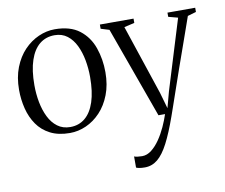

<svg xmlns="http://www.w3.org/2000/svg" viewBox="-84 -633 1161 989"><g transform="rotate(-10 497.0 -138.0)"><path d="M27 -253Q27 -318.5 47.2 -370Q67.5 -421.5 101.2 -456.8Q135 -492 176.8 -510.5Q218.5 -529 261.5 -529Q342.5 -529 390.8 -491.8Q439 -454.5 460 -394.2Q481 -334 481 -266Q481 -200.5 461 -148.8Q441 -97 407.5 -61.5Q374 -26 332.5 -7.5Q291 11 247.5 11Q187 11 144.8 -10.8Q102.5 -32.5 76.8 -69.8Q51 -107 39 -154.5Q27 -202 27 -253ZM254.5 -19Q299.5 -19 332 -46Q364.5 -73 381.8 -125.8Q399 -178.5 399 -256Q399 -300.5 391 -343.8Q383 -387 366 -422Q349 -457 321.8 -478Q294.5 -499 255.5 -499Q210 -499 177.2 -472.5Q144.5 -446 126.8 -393.5Q109 -341 109 -263Q109 -217.5 117.2 -174Q125.5 -130.5 142.8 -95.5Q160 -60.5 187.8 -39.8Q215.5 -19 254.5 -19ZM596.5 252.5Q580 252.5 568.5 250.5Q557 248.5 551 245.5V187Q557 190 569 191.5Q581 193 592.5 193Q618.5 193 642 174.5Q665.5 156 685.5 126.8Q705.5 97.5 720.8 64Q736 30.5 746 0H711.5L539.5 -477L495.5 -490.5V-512.5H671.5V-490L617.5 -477.5L739.5 -112L763.5 -28L786 -111.5L898.5 -477.5L849 -490.5V-512.5H994V-490.5L949.5 -477.5Q926 -410.5 902.8 -345Q879.5 -279.5 858.5 -219.8Q837.5 -160 820.8 -111Q804 -62 792.2 -28.2Q780.5 5.5 776 18Q747 100 720 152Q693 204 663.5 228.2Q634 252.5 596.5 252.5Z"/></g></svg>

Font: Merriweather 120pt Light
Style: Regular
Weight: 300
Version: Version 2.100